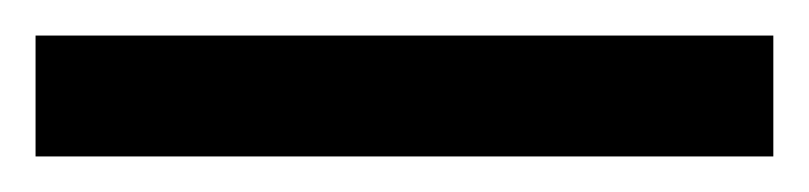

<svg xmlns="http://www.w3.org/2000/svg" viewBox="-22 70 455 108"><path d="M-2 90H413V158H-2Z"/></svg>

Font: ltelugu15
Style: Book
Weight: 400
Designer: Jelle Bosma - Monotype Design Team
Foundry: Monotype Imaging Inc.
Version: Version 2.003